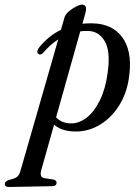

<svg xmlns="http://www.w3.org/2000/svg" viewBox="-123 -544 587 806"><path d="M59 -323Q47 -310 37.5 -318Q32.5 -322 34 -330Q35.5 -338 42 -345.5Q80.5 -393.5 133 -419L147.5 -470Q151 -483 165.2 -495.5Q179.5 -508 195.8 -516.2Q212 -524.5 221.5 -524.5Q245 -524.5 235.5 -489L223 -444.5Q244 -446.5 266.5 -446Q348 -444 389.5 -388.5Q431 -333 420.5 -236Q413.5 -161.5 380.2 -106.2Q347 -51 297.5 -21Q248 9 192.5 8Q136.5 7.5 104 -20.5L50.5 169Q46 185 49.2 193.8Q52.5 202.5 66.5 204.5L100.5 209.5Q114.5 212.5 114.5 222.5Q114.5 237.5 96 237.5L-84 241Q-103 241.5 -103 227.5Q-103 218 -86 211.5Q-61 206 -51.5 198.5Q-42 191 -37.5 174.5L121.5 -378.5Q87.5 -357 59 -323ZM174 -26Q210 -25.5 242 -51Q274 -76.5 297.2 -124.8Q320.5 -173 329 -239.5Q341.5 -328.5 317 -370.5Q292.5 -412.5 248.5 -414Q231 -414.5 214 -412.5L112.5 -51.5Q135.5 -26.5 174 -26Z"/></svg>

Font: Fraunces 144pt S050
Style: Italic
Weight: 400
Italic angle: -16°
Version: Version 1.000; ttfautohint (v1.8.3)